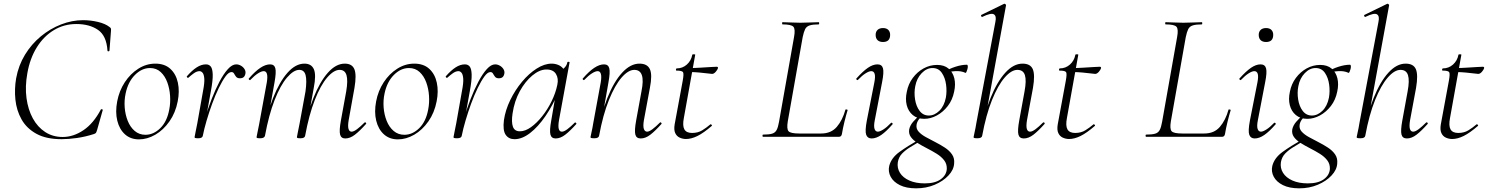

<svg xmlns="http://www.w3.org/2000/svg" viewBox="-20 -746 8113 1047"><path d="M316 13Q232 13 178.5 -16.5Q125 -46 97.5 -95Q70 -144 64 -202.5Q58 -261 68 -319Q81 -390 116.5 -448Q152 -506 203 -548Q254 -590 313.5 -613Q373 -636 433 -636Q474 -636 514 -626.5Q554 -617 577 -599Q584 -594 585 -590Q586 -586 585 -575L577 -470Q576 -466 571 -466Q566 -466 566 -470Q561 -551 514.5 -583Q468 -615 396 -615Q329 -615 273.5 -581.5Q218 -548 180.5 -487.5Q143 -427 129 -346Q116 -274 124.5 -211Q133 -148 159 -100.5Q185 -53 226.5 -26Q268 1 322 1Q380 1 435 -36Q490 -73 530 -149Q532 -152 537 -150Q542 -148 540 -145L510 -39Q506 -26 503.5 -22Q501 -18 492 -15Q445 0 399.5 6.5Q354 13 316 13Z M738 14Q692 14 661.5 -13.5Q631 -41 619.5 -88Q608 -135 619 -193Q630 -251 660.5 -297.5Q691 -344 734.5 -371.5Q778 -399 827 -399Q878 -399 909 -370.5Q940 -342 950 -295Q960 -248 949 -193Q937 -131 904 -84Q871 -37 827 -11.5Q783 14 738 14ZM773 -11Q817 -11 854 -47Q891 -83 903 -149Q910 -184 907.5 -223Q905 -262 892.5 -296.5Q880 -331 856.5 -353Q833 -375 798 -375Q753 -375 715.5 -337Q678 -299 665 -236Q657 -199 660 -160Q663 -121 676.5 -87Q690 -53 714.5 -32Q739 -11 773 -11Z M1086 -6 1076 -7Q1084 -50 1099 -102Q1114 -154 1134 -205.5Q1154 -257 1176.5 -300Q1199 -343 1222.5 -369Q1246 -395 1268 -395Q1281 -395 1293.5 -388Q1306 -381 1313.5 -369Q1321 -357 1318 -343Q1315 -330 1307.5 -324.5Q1300 -319 1289 -319Q1274 -319 1267.5 -327.5Q1261 -336 1256.5 -344.5Q1252 -353 1242 -353Q1227 -353 1209.5 -329Q1192 -305 1173 -266Q1154 -227 1137 -180.5Q1120 -134 1106.5 -88Q1093 -42 1086 -6ZM1061 8Q1048 8 1044.5 6.5Q1041 5 1041 2Q1041 -1 1046.5 -26.5Q1052 -52 1056 -74L1087 -249Q1096 -295 1094 -318Q1092 -341 1084.5 -349.5Q1077 -358 1068 -358Q1053 -358 1036.5 -346Q1020 -334 1007 -322Q1005 -320 1001 -323.5Q997 -327 999 -330Q1027 -362 1052.5 -378.5Q1078 -395 1103 -395Q1120 -395 1129.5 -383Q1139 -371 1140 -339.5Q1141 -308 1130 -249L1086 -6Q1084 8 1061 8Z M1863 9Q1840 9 1834.5 -12.5Q1829 -34 1839 -89L1868 -248Q1878 -307 1869.5 -336Q1861 -365 1832 -365Q1800 -365 1764 -323Q1728 -281 1696.5 -200.5Q1665 -120 1644 -6L1634 -7Q1654 -123 1689 -211.5Q1724 -300 1768 -349.5Q1812 -399 1860 -399Q1900 -399 1912.5 -368.5Q1925 -338 1913 -267L1881 -89Q1876 -58 1880.5 -43Q1885 -28 1897 -28Q1909 -28 1927 -41.5Q1945 -55 1967 -77Q1971 -81 1975 -77Q1979 -73 1975 -69Q1942 -32 1915.5 -11.5Q1889 9 1863 9ZM1399 8Q1386 8 1382.5 6.5Q1379 5 1379 2Q1379 -1 1384 -23.5Q1389 -46 1393 -68L1435 -297Q1445 -358 1418 -358Q1406 -358 1387 -346Q1368 -334 1346 -311Q1343 -307 1338.5 -311.5Q1334 -316 1338 -319Q1371 -357 1399.5 -376Q1428 -395 1453 -395Q1476 -395 1481.5 -373.5Q1487 -352 1477 -297L1425 -6Q1422 8 1399 8ZM1619 8Q1606 8 1602.5 6.5Q1599 5 1599 2Q1599 -1 1604.5 -26.5Q1610 -52 1614 -74L1646 -248Q1654 -307 1646.5 -336Q1639 -365 1612 -365Q1581 -365 1545 -323Q1509 -281 1477.5 -200.5Q1446 -120 1425 -6L1414 -7Q1434 -123 1469 -211.5Q1504 -300 1548 -349.5Q1592 -399 1640 -399Q1678 -399 1691.5 -368.5Q1705 -338 1691 -267L1644 -6Q1642 8 1619 8Z M2150 14Q2104 14 2073.5 -13.5Q2043 -41 2031.5 -88Q2020 -135 2031 -193Q2042 -251 2072.5 -297.5Q2103 -344 2146.5 -371.5Q2190 -399 2239 -399Q2290 -399 2321 -370.5Q2352 -342 2362 -295Q2372 -248 2361 -193Q2349 -131 2316 -84Q2283 -37 2239 -11.5Q2195 14 2150 14ZM2185 -11Q2229 -11 2266 -47Q2303 -83 2315 -149Q2322 -184 2319.5 -223Q2317 -262 2304.5 -296.5Q2292 -331 2268.5 -353Q2245 -375 2210 -375Q2165 -375 2127.5 -337Q2090 -299 2077 -236Q2069 -199 2072 -160Q2075 -121 2088.5 -87Q2102 -53 2126.5 -32Q2151 -11 2185 -11Z M2498 -6 2488 -7Q2496 -50 2511 -102Q2526 -154 2546 -205.5Q2566 -257 2588.5 -300Q2611 -343 2634.5 -369Q2658 -395 2680 -395Q2693 -395 2705.5 -388Q2718 -381 2725.5 -369Q2733 -357 2730 -343Q2727 -330 2719.5 -324.5Q2712 -319 2701 -319Q2686 -319 2679.5 -327.5Q2673 -336 2668.5 -344.5Q2664 -353 2654 -353Q2639 -353 2621.5 -329Q2604 -305 2585 -266Q2566 -227 2549 -180.5Q2532 -134 2518.5 -88Q2505 -42 2498 -6ZM2473 8Q2460 8 2456.5 6.5Q2453 5 2453 2Q2453 -1 2458.5 -26.5Q2464 -52 2468 -74L2499 -249Q2508 -295 2506 -318Q2504 -341 2496.5 -349.5Q2489 -358 2480 -358Q2465 -358 2448.5 -346Q2432 -334 2419 -322Q2417 -320 2413 -323.5Q2409 -327 2411 -330Q2439 -362 2464.5 -378.5Q2490 -395 2515 -395Q2532 -395 2541.5 -383Q2551 -371 2552 -339.5Q2553 -308 2542 -249L2498 -6Q2496 8 2473 8Z M2786 13Q2754 13 2737.5 -11Q2721 -35 2728 -91Q2736 -146 2762.5 -200.5Q2789 -255 2826.5 -300Q2864 -345 2906.5 -372Q2949 -399 2988 -399Q3006 -399 3023 -392.5Q3040 -386 3052 -371Q3064 -356 3066 -332L3028 -357Q3039 -359 3055 -373.5Q3071 -388 3074 -407Q3076 -410 3081.5 -409Q3087 -408 3086 -406L3028 -89Q3018 -28 3044 -28Q3056 -28 3074 -41.5Q3092 -55 3114 -77Q3117 -80 3121 -76Q3125 -72 3122 -69Q3089 -32 3062.5 -11.5Q3036 9 3010 9Q2987 9 2981.5 -12.5Q2976 -34 2986 -89L3010 -229L3026 -246Q2995 -172 2954.5 -113Q2914 -54 2870.5 -20.5Q2827 13 2786 13ZM2815 -30Q2844 -30 2875.5 -52.5Q2907 -75 2936.5 -112Q2966 -149 2988 -194Q3010 -239 3019 -283Q3027 -318 3011.5 -343Q2996 -368 2957 -367Q2921 -366 2882.5 -334Q2844 -302 2814.5 -248.5Q2785 -195 2775 -127Q2768 -80 2777 -55Q2786 -30 2815 -30Z M3474 9Q3450 9 3444.5 -12.5Q3439 -34 3449 -89L3478 -248Q3502 -365 3439 -365Q3406 -365 3369.5 -323Q3333 -281 3300.5 -200.5Q3268 -120 3247 -6L3236 -7Q3257 -123 3292 -211.5Q3327 -300 3372.5 -349.5Q3418 -399 3467 -399Q3510 -399 3524 -368.5Q3538 -338 3524 -267L3491 -89Q3486 -58 3491 -43Q3496 -28 3509 -28Q3520 -28 3538 -41.5Q3556 -55 3578 -77Q3581 -81 3585.5 -77Q3590 -73 3586 -69Q3553 -32 3526.5 -11.5Q3500 9 3474 9ZM3221 8Q3208 8 3204 6.5Q3200 5 3200 2Q3200 -1 3205.5 -24.5Q3211 -48 3215 -74L3256 -297Q3266 -358 3239 -358Q3227 -358 3208 -346Q3189 -334 3167 -311Q3164 -307 3159.5 -311.5Q3155 -316 3159 -319Q3192 -357 3220.5 -376Q3249 -395 3274 -395Q3297 -395 3302.5 -373.5Q3308 -352 3298 -297L3247 -6Q3245 8 3221 8Z M3721 12Q3703 12 3686.5 4.5Q3670 -3 3662 -20.5Q3654 -38 3659 -68L3703 -306Q3710 -344 3704.5 -352.5Q3699 -361 3669 -361Q3665 -361 3666 -367Q3667 -373 3670 -373Q3702 -373 3725.5 -394Q3749 -415 3755 -447Q3755 -450 3763.5 -450Q3772 -450 3771 -447L3709 -102Q3701 -60 3712 -40.5Q3723 -21 3754 -21Q3786 -21 3809.5 -35.5Q3833 -50 3854 -68Q3856 -70 3860 -66Q3864 -62 3862 -60Q3817 -21 3783.5 -4.5Q3750 12 3721 12ZM3863 -343Q3860 -343 3840 -345.5Q3820 -348 3793.5 -350.5Q3767 -353 3743 -353L3745 -375Q3768 -375 3799 -377Q3830 -379 3856 -380.5Q3882 -382 3888 -382Q3892 -382 3894 -380Q3896 -378 3895 -374Q3893 -366 3883 -354.5Q3873 -343 3863 -343Z M4141 0Q4138 0 4138 -6Q4138 -12 4141 -12Q4173 -12 4190 -17Q4207 -22 4215 -37Q4223 -52 4228 -81L4310 -544Q4318 -587 4306.5 -600Q4295 -613 4247 -613Q4245 -613 4245 -619Q4245 -625 4247 -625Q4267 -625 4291.5 -623.5Q4316 -622 4344 -622Q4373 -622 4399.5 -623.5Q4426 -625 4445 -625Q4447 -625 4447 -619Q4447 -613 4445 -613Q4413 -613 4395.5 -607.5Q4378 -602 4370.5 -587Q4363 -572 4357 -543L4276 -85Q4269 -43 4280 -30.5Q4291 -18 4338 -18H4458Q4512 -18 4543 -54Q4574 -90 4590 -147Q4590 -150 4596.5 -149Q4603 -148 4602 -145Q4594 -119 4585 -82.5Q4576 -46 4571 -15Q4568 0 4555 0Z M4733 9Q4711 9 4703.5 -11Q4696 -31 4707 -89L4748 -297Q4760 -358 4731 -358Q4719 -358 4700 -346Q4681 -334 4659 -311Q4656 -307 4651.5 -311.5Q4647 -316 4651 -319Q4685 -357 4712.5 -376Q4740 -395 4765 -395Q4789 -395 4795 -373.5Q4801 -352 4790 -297L4750 -89Q4744 -58 4749 -43Q4754 -28 4767 -28Q4778 -28 4797 -40Q4816 -52 4838 -75Q4842 -79 4846 -74.5Q4850 -70 4846 -67Q4813 -29 4785.5 -10Q4758 9 4733 9ZM4795 -517Q4776 -517 4765.5 -527Q4755 -537 4755 -556Q4755 -573 4765.5 -583Q4776 -593 4795 -593Q4814 -593 4824 -583Q4834 -573 4834 -556Q4834 -517 4795 -517Z M4976 281Q4922 281 4887 263.5Q4852 246 4837 218Q4822 190 4829 159Q4840 115 4885 82.5Q4930 50 4987 18L4994 26Q4969 41 4943.5 56.5Q4918 72 4899.5 91Q4881 110 4876 138Q4871 170 4887.5 196.5Q4904 223 4939 238.5Q4974 254 5023 254Q5079 254 5110 231.5Q5141 209 5143 175Q5144 148 5128.5 128Q5113 108 5088 92.5Q5063 77 5035.5 63Q5008 49 4984 34Q4960 19 4947 1Q4934 -17 4938 -41Q4943 -63 4959.5 -82Q4976 -101 5001 -123L5012 -115Q5000 -108 4990 -94Q4980 -80 4978 -65Q4975 -44 4989.5 -28Q5004 -12 5028.5 1.5Q5053 15 5080.5 29Q5108 43 5132.5 59Q5157 75 5171.5 96Q5186 117 5183 146Q5181 180 5152 211Q5123 242 5077 261.5Q5031 281 4976 281ZM5020 -98Q4982 -98 4957.5 -118.5Q4933 -139 4924.5 -172.5Q4916 -206 4925 -246Q4933 -288 4957.5 -321Q4982 -354 5016.5 -373Q5051 -392 5090 -392Q5129 -392 5152.5 -372Q5176 -352 5184 -319Q5192 -286 5183 -246Q5174 -201 5148.5 -168Q5123 -135 5089 -116.5Q5055 -98 5020 -98ZM5045 -116Q5076 -116 5102.5 -142Q5129 -168 5138 -214Q5144 -248 5139 -285Q5134 -322 5116 -348.5Q5098 -375 5065 -375Q5033 -375 5006 -347Q4979 -319 4971 -276Q4964 -241 4970 -203.5Q4976 -166 4995 -141Q5014 -116 5045 -116ZM5127 -346 5126 -353Q5156 -371 5190 -382Q5224 -393 5252 -393Q5257 -393 5257.5 -385.5Q5258 -378 5255.5 -369Q5253 -360 5250 -353.5Q5247 -347 5244 -349Q5221 -360 5188.5 -358Q5156 -356 5127 -346Z M5310 8Q5297 8 5293 6.5Q5289 5 5289 2Q5289 -1 5294.5 -24.5Q5300 -48 5304 -74L5408 -627Q5415 -659 5399.5 -668Q5384 -677 5337 -654Q5333 -652 5330.5 -658Q5328 -664 5332 -665L5455 -725Q5459 -727 5463 -723Q5467 -719 5466 -717L5336 -6Q5334 8 5310 8ZM5563 9Q5539 9 5533.5 -12.5Q5528 -34 5538 -89L5567 -248Q5578 -307 5569 -336Q5560 -365 5528 -365Q5495 -365 5458.5 -323Q5422 -281 5389.5 -200.5Q5357 -120 5336 -6L5325 -7Q5346 -123 5381.5 -211.5Q5417 -300 5462 -349.5Q5507 -399 5556 -399Q5599 -399 5612 -368.5Q5625 -338 5613 -267L5580 -89Q5575 -58 5579.5 -43Q5584 -28 5597 -28Q5609 -28 5627 -41.5Q5645 -55 5667 -77Q5671 -81 5675 -77Q5679 -73 5675 -69Q5642 -32 5615.5 -11.5Q5589 9 5563 9Z M5810 12Q5792 12 5775.5 4.5Q5759 -3 5751 -20.5Q5743 -38 5748 -68L5792 -306Q5799 -344 5793.5 -352.5Q5788 -361 5758 -361Q5754 -361 5755 -367Q5756 -373 5759 -373Q5791 -373 5814.5 -394Q5838 -415 5844 -447Q5844 -450 5852.5 -450Q5861 -450 5860 -447L5798 -102Q5790 -60 5801 -40.5Q5812 -21 5843 -21Q5875 -21 5898.5 -35.5Q5922 -50 5943 -68Q5945 -70 5949 -66Q5953 -62 5951 -60Q5906 -21 5872.5 -4.5Q5839 12 5810 12ZM5952 -343Q5949 -343 5929 -345.5Q5909 -348 5882.5 -350.5Q5856 -353 5832 -353L5834 -375Q5857 -375 5888 -377Q5919 -379 5945 -380.5Q5971 -382 5977 -382Q5981 -382 5983 -380Q5985 -378 5984 -374Q5982 -366 5972 -354.5Q5962 -343 5952 -343Z M6230 0Q6227 0 6227 -6Q6227 -12 6230 -12Q6262 -12 6279 -17Q6296 -22 6304 -37Q6312 -52 6317 -81L6399 -544Q6407 -587 6395.5 -600Q6384 -613 6336 -613Q6334 -613 6334 -619Q6334 -625 6336 -625Q6356 -625 6380.5 -623.5Q6405 -622 6433 -622Q6462 -622 6488.5 -623.5Q6515 -625 6534 -625Q6536 -625 6536 -619Q6536 -613 6534 -613Q6502 -613 6484.5 -607.5Q6467 -602 6459.5 -587Q6452 -572 6446 -543L6365 -85Q6358 -43 6369 -30.5Q6380 -18 6427 -18H6547Q6601 -18 6632 -54Q6663 -90 6679 -147Q6679 -150 6685.5 -149Q6692 -148 6691 -145Q6683 -119 6674 -82.5Q6665 -46 6660 -15Q6657 0 6644 0Z M6822 9Q6800 9 6792.5 -11Q6785 -31 6796 -89L6837 -297Q6849 -358 6820 -358Q6808 -358 6789 -346Q6770 -334 6748 -311Q6745 -307 6740.5 -311.5Q6736 -316 6740 -319Q6774 -357 6801.5 -376Q6829 -395 6854 -395Q6878 -395 6884 -373.5Q6890 -352 6879 -297L6839 -89Q6833 -58 6838 -43Q6843 -28 6856 -28Q6867 -28 6886 -40Q6905 -52 6927 -75Q6931 -79 6935 -74.5Q6939 -70 6935 -67Q6902 -29 6874.5 -10Q6847 9 6822 9ZM6884 -517Q6865 -517 6854.5 -527Q6844 -537 6844 -556Q6844 -573 6854.5 -583Q6865 -593 6884 -593Q6903 -593 6913 -583Q6923 -573 6923 -556Q6923 -517 6884 -517Z M7065 281Q7011 281 6976 263.5Q6941 246 6926 218Q6911 190 6918 159Q6929 115 6974 82.5Q7019 50 7076 18L7083 26Q7058 41 7032.5 56.5Q7007 72 6988.5 91Q6970 110 6965 138Q6960 170 6976.5 196.5Q6993 223 7028 238.5Q7063 254 7112 254Q7168 254 7199 231.5Q7230 209 7232 175Q7233 148 7217.5 128Q7202 108 7177 92.5Q7152 77 7124.5 63Q7097 49 7073 34Q7049 19 7036 1Q7023 -17 7027 -41Q7032 -63 7048.5 -82Q7065 -101 7090 -123L7101 -115Q7089 -108 7079 -94Q7069 -80 7067 -65Q7064 -44 7078.5 -28Q7093 -12 7117.5 1.5Q7142 15 7169.5 29Q7197 43 7221.5 59Q7246 75 7260.5 96Q7275 117 7272 146Q7270 180 7241 211Q7212 242 7166 261.5Q7120 281 7065 281ZM7109 -98Q7071 -98 7046.5 -118.5Q7022 -139 7013.5 -172.5Q7005 -206 7014 -246Q7022 -288 7046.5 -321Q7071 -354 7105.5 -373Q7140 -392 7179 -392Q7218 -392 7241.5 -372Q7265 -352 7273 -319Q7281 -286 7272 -246Q7263 -201 7237.5 -168Q7212 -135 7178 -116.5Q7144 -98 7109 -98ZM7134 -116Q7165 -116 7191.5 -142Q7218 -168 7227 -214Q7233 -248 7228 -285Q7223 -322 7205 -348.5Q7187 -375 7154 -375Q7122 -375 7095 -347Q7068 -319 7060 -276Q7053 -241 7059 -203.5Q7065 -166 7084 -141Q7103 -116 7134 -116ZM7216 -346 7215 -353Q7245 -371 7279 -382Q7313 -393 7341 -393Q7346 -393 7346.5 -385.5Q7347 -378 7344.5 -369Q7342 -360 7339 -353.5Q7336 -347 7333 -349Q7310 -360 7277.5 -358Q7245 -356 7216 -346Z M7399 8Q7386 8 7382 6.5Q7378 5 7378 2Q7378 -1 7383.5 -24.5Q7389 -48 7393 -74L7497 -627Q7504 -659 7488.5 -668Q7473 -677 7426 -654Q7422 -652 7419.5 -658Q7417 -664 7421 -665L7544 -725Q7548 -727 7552 -723Q7556 -719 7555 -717L7425 -6Q7423 8 7399 8ZM7652 9Q7628 9 7622.5 -12.5Q7617 -34 7627 -89L7656 -248Q7667 -307 7658 -336Q7649 -365 7617 -365Q7584 -365 7547.5 -323Q7511 -281 7478.5 -200.5Q7446 -120 7425 -6L7414 -7Q7435 -123 7470.5 -211.5Q7506 -300 7551 -349.5Q7596 -399 7645 -399Q7688 -399 7701 -368.5Q7714 -338 7702 -267L7669 -89Q7664 -58 7668.5 -43Q7673 -28 7686 -28Q7698 -28 7716 -41.5Q7734 -55 7756 -77Q7760 -81 7764 -77Q7768 -73 7764 -69Q7731 -32 7704.5 -11.5Q7678 9 7652 9Z M7899 12Q7881 12 7864.5 4.5Q7848 -3 7840 -20.5Q7832 -38 7837 -68L7881 -306Q7888 -344 7882.5 -352.5Q7877 -361 7847 -361Q7843 -361 7844 -367Q7845 -373 7848 -373Q7880 -373 7903.5 -394Q7927 -415 7933 -447Q7933 -450 7941.5 -450Q7950 -450 7949 -447L7887 -102Q7879 -60 7890 -40.5Q7901 -21 7932 -21Q7964 -21 7987.5 -35.5Q8011 -50 8032 -68Q8034 -70 8038 -66Q8042 -62 8040 -60Q7995 -21 7961.5 -4.5Q7928 12 7899 12ZM8041 -343Q8038 -343 8018 -345.5Q7998 -348 7971.5 -350.5Q7945 -353 7921 -353L7923 -375Q7946 -375 7977 -377Q8008 -379 8034 -380.5Q8060 -382 8066 -382Q8070 -382 8072 -380Q8074 -378 8073 -374Q8071 -366 8061 -354.5Q8051 -343 8041 -343Z"/></svg>

Font: Cormorant Light Light
Style: Italic
Weight: 300
Italic angle: -10°
Version: Version 4.000